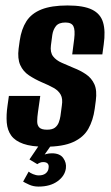

<svg xmlns="http://www.w3.org/2000/svg" viewBox="-20 -525 406 702"><path d="M145.3 11.5Q95.2 11.5 65.2 0.8Q35.2 -9.8 21.1 -29.3Q7 -48.8 4.7 -76.7Q2.5 -104.7 7.5 -138.6L12.5 -174.2H127.2L118.8 -115Q116.1 -96.6 116 -81.9Q115.8 -67.1 123.6 -59Q131.4 -50.8 152 -50.8Q171.1 -50.8 180.9 -58.3Q190.6 -65.8 195 -77.7Q199.4 -89.6 201 -100.7L206.1 -138.8Q210.1 -163.8 202 -178.7Q194 -193.5 176.5 -203.4Q159 -213.3 132.8 -224.2Q107.7 -235.1 86.1 -249.4Q64.5 -263.7 54 -287.2Q43.5 -310.7 48.1 -347.4L52.1 -376.4Q58.2 -418.6 76.6 -447.3Q95 -475.9 131.5 -490.5Q168 -505 226.8 -505Q285.9 -505 316.7 -489.7Q347.5 -474.5 356.8 -443.1Q366.2 -411.6 359.2 -362.5L354.2 -326.1H244L251.3 -382.7Q255.2 -415.8 248.3 -429.2Q241.5 -442.7 219.3 -442.7Q195 -442.7 184.6 -429.7Q174.2 -416.6 171.3 -397.6L166.2 -359.2Q162.9 -333.7 174.1 -319Q185.4 -304.3 206 -295.4Q226.6 -286.5 249.4 -276.7Q274.3 -267.1 294.4 -253.4Q314.6 -239.8 325 -217.1Q335.3 -194.5 330.3 -157L326.3 -127Q320.5 -85 302.9 -53.9Q285.3 -22.8 247.7 -5.7Q210.2 11.5 145.3 11.5ZM120.9 157.2Q101.7 157.2 86.4 150.1Q71.1 143 64.5 139L84.8 102.5Q89.8 107.2 100.8 111.7Q111.8 116.3 121.9 116.3Q138 116.3 147.3 108.7Q156.6 101 157.6 89.4Q161.2 67.6 137.5 67.6Q131.2 67.6 125.8 70Q120.3 72.3 116.4 75.2L87.7 58L127 0H171.3L137.6 48L132 44.9Q139.3 40.6 149 38.1Q158.6 35.5 169.7 35.5Q198.9 35.5 211.2 52.8Q223.6 70 220.9 90.5Q217.2 118.3 190.4 137.7Q163.5 157.2 120.9 157.2Z"/></svg>

Font: Alumni Sans Thin
Style: Italic
Weight: 100
Italic angle: -8°
Designer: Robert E. Leuschke
Foundry: Robert E. Leuschke
Version: Version 1.016